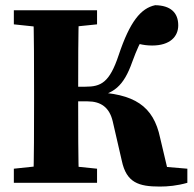

<svg xmlns="http://www.w3.org/2000/svg" viewBox="-20 -696 737 731"><path d="M32.7 0H349.5V-53.7L203.7 -68.7H174.3L32.7 -53.7V0ZM32.7 -603.3 174.3 -588.3H203.7L349.5 -603.3V-657H32.7V-603.3ZM106.7 0H280.6C277.6 -103 277.6 -207 277.6 -313.5V-343.4C277.6 -452 277.6 -556 280.6 -657H106.7C109.7 -554 109.7 -450 109.7 -347V-310C109.7 -205 109.7 -101 106.7 0ZM443.8 -83.7C461.4 -0.7 507.8 14.3 588.4 14.3C619.1 14.3 654.4 11.1 693.3 0V-53.7L525.7 -67.9L622 -34.4L589.6 -171.4C564.3 -292 492.1 -340.9 331.5 -345.5L331.8 -327C412.5 -335.4 451.3 -369.2 483.2 -459.6C501.2 -508.4 513.7 -536.6 534 -566.7L476.6 -541.2C494.2 -532.3 521.8 -522.7 559.3 -522.7C627.5 -522.7 658.6 -557.1 658.6 -599.4C658.6 -648.2 629.1 -675.3 570.8 -676.2C515.9 -664.6 474.3 -613.3 431.8 -486.1C396.9 -381.1 364.3 -365.9 305 -365.9H192.2V-310.1H313.4C363.6 -310.1 396.8 -287.5 409.3 -233.4L443.8 -83.7Z"/></svg>

Font: Source Serif Variable
Style: Regular
Weight: 389
Designer: Frank Grießhammer
Foundry: Adobe Systems Incorporated
Version: Version 3.001;hotconv 1.0.111;makeotfexe 2.5.65597